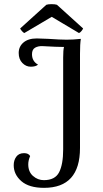

<svg xmlns="http://www.w3.org/2000/svg" viewBox="-20 -891 496 924"><path d="M46 -96Q46 -120 58.5 -137Q71 -154 96 -154Q117 -154 125 -140Q116 -119 116 -100Q116 -64 139 -44Q162 -24 191 -24Q245 -24 264.5 -62Q284 -100 284 -172V-614Q284 -651 288 -665Q253 -665 185 -669Q164 -670 149 -661.5Q134 -653 134 -630Q134 -596 163 -580Q152 -570 128 -570Q105 -570 87.5 -588Q70 -606 70 -636Q70 -667 93 -686.5Q116 -706 157 -706L213 -704Q269 -700 301 -700Q333 -700 369 -704Q365 -680 365 -632V-179Q365 13 192 13Q120 13 83 -19Q46 -51 46 -96ZM380 -754Q378 -749 372 -741.5Q366 -734 360 -732L229 -810L97 -732Q92 -734 85.5 -741.5Q79 -749 77 -754L203 -868Q212 -871 228 -871Q245 -871 254 -868Z"/></svg>

Font: Arima Madurai
Style: Regular
Weight: 400
Designer: Joana Correia and Natanael Gama
Foundry: NDISCOVER
Version: Version 1.020